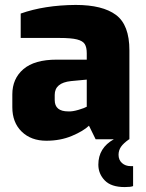

<svg xmlns="http://www.w3.org/2000/svg" viewBox="-20 -565 592 779"><path d="M520 109V190Q511 194 486 194Q431 194 405 167Q379 140 379 103Q379 35 442 0H368L341 -55Q318 -33 271.5 -13.5Q225 6 168 6Q106 6 68 -31Q30 -68 30 -130V-182Q30 -246 75 -284.5Q120 -323 210 -323H332V-349Q332 -373 324 -386Q316 -399 292.5 -405Q269 -411 222 -411H64V-510Q160 -544 287 -545Q396 -545 450.5 -504.5Q505 -464 505 -361V0H504Q481 16 471 30.5Q461 45 461 63Q461 84 475 96.5Q489 109 510 109ZM332 -242 268 -236Q202 -229 202 -180V-159Q202 -113 257 -113Q274 -112 299 -119.5Q324 -127 332 -132Z"/></svg>

Font: Exo ExtraBold
Style: Regular
Weight: 800
Designer: Natanael Gama
Foundry: Natanael Gama
Version: Version 1.500